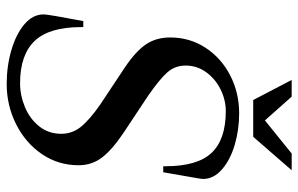

<svg xmlns="http://www.w3.org/2000/svg" viewBox="-179 -696 892 574"><g transform="rotate(90 267.0 -409.0)"><path d="M23 -94Q23 -106 43 -212H61V-205Q61 -110 102.5 -66.5Q144 -23 229 -23Q265 -23 300 -37.5Q335 -52 357.5 -80Q380 -108 380 -146Q380 -179 359 -205Q338 -231 292 -263L182 -336Q133 -369 112.5 -399.5Q92 -430 92 -472Q92 -530 122.5 -577Q153 -624 205 -651Q257 -678 319 -678Q367 -678 412 -665Q457 -652 486 -627Q515 -602 515 -570Q515 -565 511 -543L495 -451H477V-458Q477 -553 437 -595.5Q397 -638 312 -638Q279 -638 247.5 -622.5Q216 -607 196 -579.5Q176 -552 176 -518Q176 -486 196.5 -463Q217 -440 266 -406L376 -333Q427 -299 450.5 -268.5Q474 -238 474 -198Q474 -137 440.5 -88Q407 -39 351 -11Q295 17 231 17Q178 17 130 3Q82 -11 52.5 -36Q23 -61 23 -94ZM279 -720 219 -835H269L340 -755L439 -835H489L389 -720Z"/></g></svg>

Font: Philosopher
Style: Italic
Weight: 400
Italic angle: -10°
Designer: Jovanny Lemonad
Foundry: Jovanny Lemonad
Version: Version 2.000